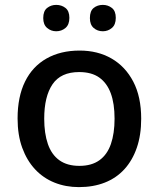

<svg xmlns="http://www.w3.org/2000/svg" viewBox="-20 -756 649 786"><path d="M558 -270Q558 -203 540 -151Q522 -99 489 -63Q456 -27 409 -8.5Q362 10 303 10Q249 10 203 -8.5Q157 -27 123.5 -63Q90 -99 71 -151Q52 -203 52 -271Q52 -360 82.5 -422Q113 -484 170.5 -516.5Q228 -549 306 -549Q380 -549 436.5 -516.5Q493 -484 525.5 -422Q558 -360 558 -270ZM161 -270Q161 -210 176 -166.5Q191 -123 223 -100Q255 -77 305 -77Q355 -77 387 -100Q419 -123 434 -166.5Q449 -210 449 -270Q449 -332 433.5 -374Q418 -416 386.5 -438.5Q355 -461 304 -461Q229 -461 195 -411Q161 -361 161 -270ZM157 -682Q157 -711 173 -723.5Q189 -736 210 -736Q232 -736 248 -723.5Q264 -711 264 -683Q264 -655 248 -641.5Q232 -628 210 -628Q189 -628 173 -641.5Q157 -655 157 -682ZM348 -682Q348 -711 363.5 -723.5Q379 -736 401 -736Q422 -736 438 -723.5Q454 -711 454 -683Q454 -655 438 -641.5Q422 -628 401 -628Q379 -628 363.5 -641.5Q348 -655 348 -682Z"/></svg>

Font: Noto Sans Hebrew Medium
Style: Regular
Weight: 500
Designer: Monotype Design Team
Foundry: Monotype Imaging Inc.
Version: Version 2.003